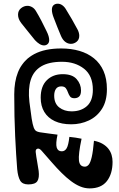

<svg xmlns="http://www.w3.org/2000/svg" viewBox="-20 -979 642 1038"><path d="M73 -64Q67 -137.5 62 -241.8Q57 -346 57 -469Q57 -503.5 62 -533.2Q67 -563 77 -588Q79.5 -594 82.2 -600Q85 -606 88 -611.5Q91 -616.5 93.8 -621Q96.5 -625.5 100 -630Q104.5 -637 110 -643Q115.5 -649 121 -654.5Q125.5 -659 130.5 -663.5Q135.5 -668 141 -671.5Q146.5 -675.5 152.5 -679.2Q158.5 -683 165 -686.5Q194.5 -702 230.8 -709.5Q267 -717 311 -717Q364.5 -717 409.8 -703.8Q455 -690.5 488.2 -663.5Q521.5 -636.5 539.8 -595Q558 -553.5 558 -497Q558 -432.5 531.2 -390.5Q504.5 -348.5 460.5 -327.8Q416.5 -307 365 -307Q313 -307 276 -324.2Q239 -341.5 219.5 -373.8Q200 -406 200 -451Q200 -512.5 233 -545.2Q266 -578 319 -578Q371 -578 394.5 -551Q418 -524 418 -490Q418 -467 408.2 -457.5Q398.5 -448 382 -448Q365.5 -448 358.5 -457.8Q351.5 -467.5 347.2 -480Q343 -492.5 335.8 -502.2Q328.5 -512 311 -512Q291.5 -512 282.2 -498Q273 -484 273 -462Q273 -419.5 300.2 -398.2Q327.5 -377 367 -377Q418 -377 450 -405.5Q482 -434 482 -494Q482 -570 434.2 -607.5Q386.5 -645 315 -645Q244 -645 202.5 -620Q161 -595 146 -546.5Q131 -498 139 -428Q146 -370.5 151.2 -337.8Q156.5 -305 162.2 -290Q168 -275 175.8 -270.5Q183.5 -266 195 -264Q219 -260.5 243.5 -257.2Q268 -254 291 -251Q280.5 -202.5 286.5 -181.8Q292.5 -161 314 -161Q330.5 -161 340.2 -177.2Q350 -193.5 355 -239Q372.5 -237.5 389.2 -234.8Q406 -232 421 -229Q403 -144.5 406.8 -111.2Q410.5 -78 439 -78Q450.5 -78 459.8 -89Q469 -100 476 -130.2Q483 -160.5 488 -218Q516 -212.5 535 -201.2Q554 -190 566 -174.8Q578 -159.5 583.2 -141.5Q588.5 -123.5 588.5 -104Q588.5 -39 557.8 0.2Q527 39.5 464.5 39.5Q438.5 39.5 413.8 29.2Q389 19 364 0.2Q339 -18.5 313.5 -43.8Q288 -69 261.2 -99.8Q234.5 -130.5 205 -164Q192.5 -178.5 182 -175Q171.5 -171.5 173 -157Q176 -131 180.8 -105.5Q185.5 -80 189 -55Q193.5 -17.5 182 0.2Q170.5 18 133 18Q101 18 89 -2.8Q77 -23.5 73 -64ZM115 -14Q104 -13.5 98 -22Q92 -30.5 92 -40Q92 -49 97 -56.2Q102 -63.5 113 -64ZM102 -99Q91.5 -99 86.2 -107.8Q81 -116.5 81 -126Q81 -137.5 87 -146.8Q93 -156 105 -156ZM522 -27Q509.5 -27 502.2 -34Q495 -41 495 -52Q495 -69.5 502.2 -77.2Q509.5 -85 520 -85Q537.5 -85 545.2 -77.8Q553 -70.5 553 -60Q553 -44.5 544.8 -35.8Q536.5 -27 522 -27ZM218 -733.5Q206 -733.5 193.2 -741.5Q180.5 -749.5 169 -762Q150.5 -784 131 -809Q111.5 -834 95 -854Q77.5 -876.5 77.5 -899.5Q77.5 -921.5 93.5 -934.5Q109.5 -947.5 128.5 -947.5Q141.5 -947.5 154 -940.2Q166.5 -933 175 -918Q189.5 -894 204 -866.2Q218.5 -838.5 232 -810Q239 -796 242.5 -784Q246 -772 246 -762.5Q246 -748.5 237.8 -741Q229.5 -733.5 218 -733.5ZM363 -742Q347.5 -742 333.5 -752.2Q319.5 -762.5 310 -784Q302 -803.5 291.2 -829.5Q280.5 -855.5 270 -884Q265.5 -895.5 263 -906.2Q260.5 -917 260.5 -926Q260.5 -943 269.5 -951Q278.5 -959 292 -959Q305.5 -959 317.5 -950.2Q329.5 -941.5 338 -926Q353 -902 368.5 -875.2Q384 -848.5 399 -820Q403.5 -811.5 406 -802.8Q408.5 -794 408.5 -785.5Q408.5 -765 394.5 -753.5Q380.5 -742 363 -742Z"/></svg>

Font: Kablammo
Style: Regular
Weight: 400
Designer: Travis Kochel, Lizy Gershenzon, Daria Petrova, Ethan Cohen
Foundry: Vectro Type Foundry
Version: Version 1.002